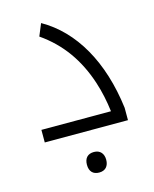

<svg xmlns="http://www.w3.org/2000/svg" viewBox="-111 -611 710 885"><g transform="rotate(-15 243.5 -168.5)"><path d="M45 -60V0H442V-59C414 -285 318 -453 171 -536L147 -478C245 -410 308 -319 346 -203C361 -157 371 -109 377 -60ZM252 199C282 199 298 180 298 150C298 121 282 101 252 101C223 101 206 118 206 150C206 182 223 199 252 199Z"/></g></svg>

Font: Noto Kufi Arabic Light
Style: Regular
Weight: 300
Designer: Monotype Design Team, David Williams, Khaled Hosny
Foundry: Google LLC
Version: Version 2.109